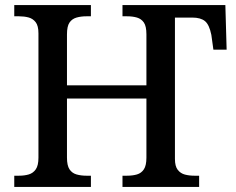

<svg xmlns="http://www.w3.org/2000/svg" viewBox="-20 -734 928 754"><path d="M36 0V-44H55Q76 -44 93 -49Q110 -54 120.5 -69Q131 -84 131 -115V-603Q131 -633 120 -647Q109 -661 92 -665.5Q75 -670 55 -670H36V-714H337V-670H319Q298 -670 280.5 -665Q263 -660 253 -645.5Q243 -631 243 -599V-399H555V-599Q555 -631 545 -645.5Q535 -660 518 -665Q501 -670 479 -670H461V-714H865L870 -539H818L810 -597Q802 -637 785 -651Q768 -665 735 -665H667V-110Q667 -81 678 -67Q689 -53 706 -48.5Q723 -44 743 -44H762V0H461V-44H479Q501 -44 518 -49Q535 -54 545 -69Q555 -84 555 -115V-347H243V-115Q243 -84 253 -69Q263 -54 280.5 -49Q298 -44 319 -44H337V0Z"/></svg>

Font: ET Text
Style: Regular
Weight: 470
Designer: Monotype Design Team
Foundry: Monotype Imaging Inc.
Version: Version 2.009